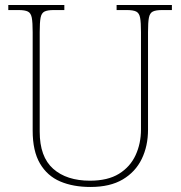

<svg xmlns="http://www.w3.org/2000/svg" viewBox="-20 -734 719 764"><path d="M340 10Q271 10 219.5 -12Q168 -34 139 -83.5Q110 -133 110 -214V-606Q110 -645 106.5 -663.5Q103 -682 91 -688Q79 -694 54 -694H13V-714H236V-694H194Q169 -694 157 -688Q145 -682 141.5 -663.5Q138 -645 138 -606V-210Q138 -110 191.5 -62.5Q245 -15 338 -15Q409 -15 453.5 -42.5Q498 -70 519.5 -116.5Q541 -163 541 -219V-606Q541 -645 537.5 -663.5Q534 -682 522 -688Q510 -694 485 -694H444V-714H664V-694H625Q600 -694 588 -688Q576 -682 572.5 -663.5Q569 -645 569 -606V-218Q569 -153 544 -101.5Q519 -50 468.5 -20Q418 10 340 10Z"/></svg>

Font: Noto Serif Lao Thin
Style: Regular
Weight: 250
Designer: Monotype Design Team
Foundry: Monotype Imaging Inc.
Version: Version 2.003